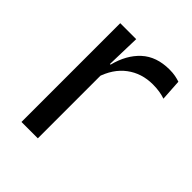

<svg xmlns="http://www.w3.org/2000/svg" viewBox="-149 -584 671 671"><g transform="rotate(45 186.5 -248.0)"><path d="M143.2 -298.3 124.7 -360.9 144.7 -361.9Q160.4 -424 199.4 -459.8Q238.4 -495.6 302.9 -495.6Q319.2 -495.6 331.9 -493.1Q344.6 -490.6 354.4 -487.2L359.4 -408.3Q347.2 -412.7 331.8 -415.2Q316.4 -417.7 298.2 -417.7Q243 -417.7 202.2 -387.1Q161.5 -356.6 143.2 -298.3ZM147 0H66.1V-488.2H145L141 -344L147 -338Z"/></g></svg>

Font: Anek Devanagari Medium
Style: Regular
Weight: 500
Designer: Kailash Malviya (Devanagari) & Yesha Goshar (Latin)
Foundry: Ek Type
Version: Version 1.003